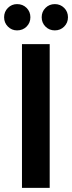

<svg xmlns="http://www.w3.org/2000/svg" viewBox="-57 -915 351 935"><path d="M50 0V-700H185V0ZM26 -767Q0 -767 -18.5 -785.5Q-37 -804 -37 -831Q-37 -858 -18.5 -876.5Q0 -895 26 -895Q54 -895 72.5 -876.5Q91 -858 91 -831Q91 -804 72.5 -785.5Q54 -767 26 -767ZM210 -767Q183 -767 164.5 -785.5Q146 -804 146 -831Q146 -858 164.5 -876.5Q183 -895 210 -895Q237 -895 255.5 -876.5Q274 -858 274 -831Q274 -804 255.5 -785.5Q237 -767 210 -767Z"/></svg>

Font: DM Sans 9pt 36pt
Style: Bold
Weight: 700
Version: Version 4.004;gftools[0.9.30]